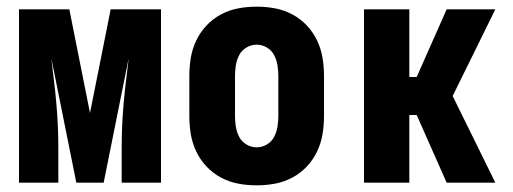

<svg xmlns="http://www.w3.org/2000/svg" viewBox="-20 -548 1540 576"><path d="M37 0V-520H188L250 -209L312 -520H463V0H345V-104Q345 -138 346.5 -171.5Q348 -205 351 -238.5Q354 -272 358 -305.5Q362 -339 366 -373L291 0H209L134 -373Q138 -339 142 -305.5Q146 -272 149 -238.5Q152 -205 153.5 -171.5Q155 -138 155 -104V0Z M750 8Q722 8 695 3Q668 -2 643.5 -15Q619 -28 600 -48Q581 -68 569 -93Q557 -118 552.5 -145Q548 -172 548 -200V-320Q548 -348 552.5 -375Q557 -402 569 -427Q581 -452 600 -472Q619 -492 643.5 -505Q668 -518 695 -523Q722 -528 750 -528Q778 -528 805 -523Q832 -518 856.5 -505Q881 -492 900 -472Q919 -452 931 -427Q943 -402 947.5 -375Q952 -348 952 -320V-200Q952 -172 947.5 -145Q943 -118 931 -93Q919 -68 900 -48Q881 -28 856.5 -15Q832 -2 805 3Q778 8 750 8ZM750 -106Q766 -106 780.5 -114.5Q795 -123 802.5 -137.5Q810 -152 812.5 -168Q815 -184 815 -200V-320Q815 -336 812.5 -352Q810 -368 802.5 -382.5Q795 -397 780.5 -405.5Q766 -414 750 -414Q734 -414 719.5 -405.5Q705 -397 697.5 -382.5Q690 -368 687.5 -352Q685 -336 685 -320V-200Q685 -184 687.5 -168Q690 -152 697.5 -137.5Q705 -123 719.5 -114.5Q734 -106 750 -106Z M1320 0 1230 -203H1208V0H1072V-520H1208V-317H1230L1320 -520H1466L1338 -260L1466 0Z"/></svg>

Font: Iosevka Term Curly Heavy
Style: Regular
Weight: 900
Designer: Belleve Invis
Foundry: Belleve Invis
Version: Version 32.3.0